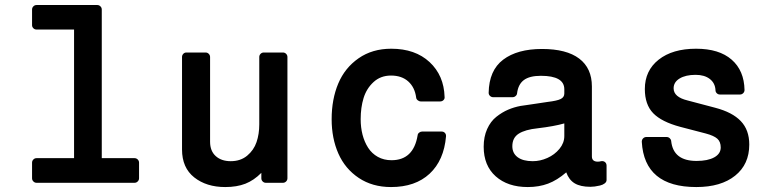

<svg xmlns="http://www.w3.org/2000/svg" viewBox="-20 -735 3128 772"><path d="M108.9 -18.1V-81.1Q108.9 -88.4 114.3 -93.8Q119.6 -99.1 127 -99.1H277.8V-616.2H127Q119.6 -616.2 114.3 -621.3Q108.9 -626.5 108.9 -633.8V-696.8Q108.9 -704.1 114.3 -709.5Q119.6 -714.8 127 -714.8H371.1Q378.4 -714.8 383.8 -709.5Q389.2 -704.1 389.2 -696.8V-99.1H521Q528.3 -99.1 533.7 -93.8Q539.1 -88.4 539.1 -81.1V-18.1Q539.1 -10.7 533.7 -5.4Q528.3 0 521 0H127Q119.6 0 114.3 -5.4Q108.9 -10.7 108.9 -18.1Z M711.9 -505.9Q711.9 -513.2 717 -518.6Q722.2 -523.9 729.5 -523.9H806.6Q814 -523.9 819.3 -518.6Q824.7 -513.2 824.7 -505.9V-165Q824.7 -127.9 847.4 -107.4Q870.1 -86.9 907.7 -86.9Q947.3 -86.9 973.9 -109.1Q1000.5 -131.3 1011.5 -163.6Q1022.5 -195.8 1022.5 -234.9V-505.9Q1022.5 -513.2 1027.8 -518.6Q1033.2 -523.9 1040.5 -523.9H1117.7Q1125 -523.9 1130.4 -518.6Q1135.7 -513.2 1135.7 -505.9V-18.1Q1135.7 -10.7 1130.4 -5.4Q1125 0 1117.7 0H1048.8Q1041.5 0 1036.1 -5.4Q1030.8 -10.7 1030.8 -18.1V-40Q1001 -9.8 966.6 3.7Q932.1 17.1 885.7 17.1Q810.1 17.1 761 -21.7Q711.9 -60.5 711.9 -133.8Z M1552.2 17.1Q1477.5 17.1 1422.6 -19.5Q1367.7 -56.2 1340.6 -117.4Q1313.5 -178.7 1313.5 -255.9Q1313.5 -335.9 1340.1 -399.2Q1366.7 -462.4 1421.9 -500.7Q1477.1 -539.1 1553.2 -539.1Q1649.4 -539.1 1707.3 -485.4Q1765.1 -431.6 1767.6 -345.2Q1768.6 -337.9 1763.2 -332.5Q1757.8 -327.1 1749.5 -327.1H1671.4Q1665.5 -327.1 1659.7 -331.8Q1653.8 -336.4 1653.3 -342.8Q1647.9 -383.8 1621.6 -407.5Q1595.2 -431.2 1552.2 -431.2Q1510.3 -431.2 1481.9 -405Q1453.6 -378.9 1441.9 -340.8Q1430.2 -302.7 1430.2 -255.9Q1430.2 -222.7 1437.7 -193.4Q1445.3 -164.1 1460.2 -140.9Q1475.1 -117.7 1499.3 -104.2Q1523.4 -90.8 1554.2 -90.8Q1642.6 -90.8 1659.2 -190.9Q1659.7 -197.3 1665.3 -201.7Q1670.9 -206.1 1677.2 -206.1H1755.4Q1763.7 -206.1 1768.8 -200.7Q1773.9 -195.3 1773.4 -187Q1765.1 -90.3 1707.5 -36.6Q1649.9 17.1 1552.2 17.1Z M1924.8 -145Q1924.8 -185.1 1938.7 -216.1Q1952.6 -247.1 1975.8 -265.4Q1999 -283.7 2022.9 -293.9Q2046.9 -304.2 2073.2 -309.1Q2080.6 -310.1 2095.5 -312.3Q2110.4 -314.5 2134.8 -318.1Q2159.2 -321.8 2182.1 -325.2Q2219.7 -329.6 2234.4 -336.9Q2249 -344.2 2249 -358.9V-376Q2249 -430.2 2154.8 -430.2Q2109.4 -430.2 2086.4 -413.1Q2063.5 -396 2059.1 -359.9Q2058.6 -353.5 2053.2 -348.9Q2047.9 -344.2 2041 -344.2H1962.9Q1955.6 -344.2 1950.2 -349.4Q1944.8 -354.5 1944.8 -361.8Q1946.3 -452.1 2003.2 -495.1Q2060.1 -538.1 2159.2 -538.1Q2257.8 -538.1 2308.8 -499.5Q2359.9 -460.9 2359.9 -387.2V-106Q2359.9 -85 2383.8 -85Q2391.1 -85 2397 -86.9Q2406.2 -88.4 2412.6 -83.3Q2418.9 -78.1 2418.9 -68.8V-11.2Q2418.9 -3.4 2411.4 2.4Q2403.8 8.3 2392.3 11Q2380.9 13.7 2371.3 14.9Q2361.8 16.1 2354 16.1Q2314 16.1 2290.8 2.2Q2267.6 -11.7 2256.8 -42Q2220.2 -10.3 2183.6 3.4Q2147 17.1 2102.1 17.1Q2021.5 17.1 1973.1 -26.1Q1924.8 -69.3 1924.8 -145ZM2142.1 -219.2Q2091.3 -213.9 2065.7 -197.5Q2040 -181.2 2040 -147Q2040 -118.7 2061.5 -102.8Q2083 -86.9 2122.1 -86.9Q2151.9 -86.9 2180.9 -99.9Q2210 -112.8 2229.5 -136.5Q2249 -160.2 2249 -188V-238.8Q2208.5 -227.1 2142.1 -219.2Z M2560.5 -165Q2560.5 -173.3 2565.9 -178.7Q2571.3 -184.1 2578.6 -184.1H2660.6Q2667.5 -184.1 2672.9 -179.2Q2678.2 -174.3 2678.7 -168Q2687 -87.9 2780.8 -87.9Q2825.7 -87.9 2851.8 -102.3Q2877.9 -116.7 2877.9 -142.1Q2877.9 -165 2864.3 -177.2Q2850.6 -189.5 2817.9 -198.2L2714.8 -225.1Q2640.1 -245.1 2606.4 -279.8Q2572.8 -314.5 2572.8 -377Q2572.8 -451.2 2628.4 -495.1Q2684.1 -539.1 2778.8 -539.1Q2871.6 -539.1 2921.9 -495.1Q2972.2 -451.2 2973.6 -373Q2973.6 -365.7 2968.3 -360.4Q2962.9 -355 2955.6 -355H2874.5Q2867.2 -355 2862.1 -360.1Q2856.9 -365.2 2856.9 -372.1Q2855.5 -400.9 2834 -417.5Q2812.5 -434.1 2776.9 -434.1Q2736.8 -434.1 2712.6 -419.4Q2688.5 -404.8 2688.5 -379.9Q2688.5 -344.7 2744.6 -331.1L2855.5 -301.8Q2924.8 -283.7 2958.7 -248Q2992.7 -212.4 2992.7 -153.8Q2992.7 -74.2 2935.8 -28.6Q2878.9 17.1 2779.8 17.1Q2570.8 17.1 2560.5 -165Z"/></svg>

Font: Fragment Mono
Style: Bold
Weight: 700
Designer: Wei Huang based on Nimbus Sans by URW Studio, based on Helvetica by Max Miedinger.
Foundry: Wei Huang
Version: Version 1.011